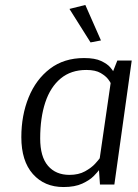

<svg xmlns="http://www.w3.org/2000/svg" viewBox="-20 -744 555 774"><path d="M324 -724 387 -581 345 -573 260 -708ZM441 0H383L379 -58Q374 -51 358 -34.5Q342 -18 312 -4Q282 10 236 10Q159 10 112.5 -42.5Q66 -95 66 -191Q66 -279 95.5 -351.5Q125 -424 181.5 -467Q238 -510 319 -510Q363 -510 388 -498Q413 -486 424 -473Q435 -460 436 -457L453 -500H511ZM260 -39Q297 -39 323 -53.5Q349 -68 363.5 -84Q378 -100 382 -106L426 -409Q426 -411 416.5 -424Q407 -437 386 -449.5Q365 -462 328 -462Q266 -462 224.5 -427.5Q183 -393 162.5 -331Q142 -269 142 -186Q142 -112 173.5 -75.5Q205 -39 260 -39Z"/></svg>

Font: Arsenal SC
Style: Italic
Weight: 400
Italic angle: -9.10001°
Designer: Andrij Shevchenko
Foundry: Stairsfor
Version: Version 2.001; ttfautohint (v1.8.4.7-5d5b)